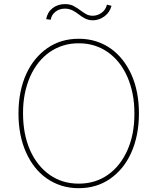

<svg xmlns="http://www.w3.org/2000/svg" viewBox="-20 -931 787 960"><path d="M72.4 0ZM373.6 9.9Q326.7 9.9 286.4 -3Q246.1 -16 212.9 -39.4Q179.7 -62.9 153.9 -95.7Q128.2 -128.6 110.4 -168.7Q72.4 -253.2 72.4 -363.6Q72.4 -421.9 82.7 -471.8Q93 -521.7 112 -562.7Q131 -603.7 157.5 -635.7Q183.9 -667.6 216.3 -690Q283.7 -737.2 373.6 -737.2Q420.5 -737.2 460.8 -724.3Q501.1 -711.3 534.1 -687.9Q567.1 -664.4 592.9 -631.6Q618.6 -598.7 636.7 -558.9Q674.7 -474.4 674.7 -363.6Q674.7 -305.4 664.2 -255.5Q653.8 -205.6 634.9 -164.6Q616.1 -123.6 589.7 -91.6Q563.2 -59.7 530.9 -37.3Q463.4 9.9 373.6 9.9ZM373.6 -12.8Q456.7 -12.8 519.2 -56.8Q582 -100.9 617.2 -180.4Q652 -258.5 652 -360.4V-363.6Q652.3 -415.5 643.1 -461.6Q633.9 -507.8 616.7 -547.1Q599.4 -586.3 574.8 -617.4Q550.1 -648.4 519 -670.3Q487.9 -692.1 451.2 -703.5Q414.4 -714.8 373.6 -714.5Q332.7 -714.8 296.2 -703.5Q259.6 -692.1 228.5 -670.6Q197.4 -649.1 172.6 -617.9Q147.7 -586.6 130.5 -547.6Q113.3 -508.5 104 -462.2Q94.8 -415.8 95.2 -363.6Q95.2 -260.7 130 -180.8Q164.8 -101.9 227.6 -57.5Q289.8 -12.8 373.6 -12.8ZM443.9 -829.5Q432.5 -829.5 422.9 -832Q413.4 -834.5 404.8 -838.8Q396.3 -843 388.7 -848.2Q381 -853.3 374.3 -858.7Q367.2 -864 359.7 -869.1Q352.3 -874.3 343.8 -878.6Q335.2 -882.8 325.6 -885.3Q316.1 -887.8 304.7 -887.8Q277 -887.8 257.1 -872.2Q237.2 -856.5 233.7 -832.4L210.9 -835.2Q217 -870 242.5 -889.9Q268.5 -910.5 304.7 -910.5Q329.5 -910.5 346.9 -901.6Q357.2 -896 366.7 -890.1Q376.1 -884.2 384.2 -877.8Q390.3 -873.2 396.5 -869.1Q402.7 -865.1 409.4 -861.2Q424 -852.3 443.9 -852.3Q467 -852.3 487.6 -866.8Q507.8 -880.7 514.9 -907.7L537.6 -902Q528.4 -867.9 501.4 -848.7Q474.8 -829.5 443.9 -829.5Z"/></svg>

Font: Linik Sans Thin
Style: Regular
Weight: 100
Designer: Fonts by Rasmus Andersson / Changes by Cristiano Sobral with parts from Marc Monis
Foundry: rsms
Version: Version 3.020; ttfautohint (v1.6)